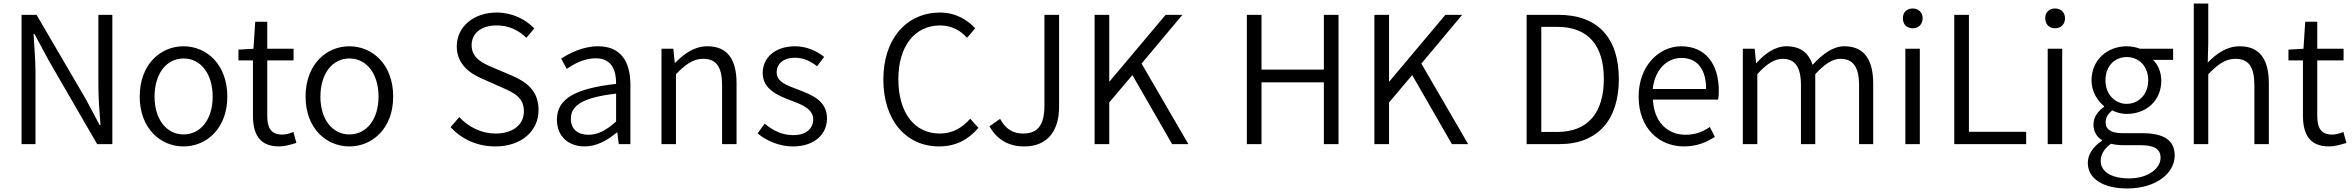

<svg xmlns="http://www.w3.org/2000/svg" viewBox="-20 -816 13318 1087"><path d="M102 0H181V-401C181 -476 174 -551 170 -624H175L255 -475L530 0H616V-732H537V-335C537 -261 543 -181 549 -108H544L464 -258L187 -732H102Z M1019 13C1151 13 1267 -91 1267 -269C1267 -450 1151 -554 1019 -554C887 -554 771 -450 771 -269C771 -91 887 13 1019 13ZM1019 -55C922 -55 855 -141 855 -269C855 -398 922 -485 1019 -485C1117 -485 1184 -398 1184 -269C1184 -141 1117 -55 1019 -55Z M1561 13C1591 13 1627 3 1658 -7L1641 -69C1623 -61 1598 -54 1578 -54C1513 -54 1493 -94 1493 -160V-474H1642V-540H1493V-693H1425L1415 -540L1330 -535V-474H1412V-163C1412 -57 1448 13 1561 13Z M1958 13C2090 13 2206 -91 2206 -269C2206 -450 2090 -554 1958 -554C1826 -554 1710 -450 1710 -269C1710 -91 1826 13 1958 13ZM1958 -55C1861 -55 1794 -141 1794 -269C1794 -398 1861 -485 1958 -485C2056 -485 2123 -398 2123 -269C2123 -141 2056 -55 1958 -55Z M2784 13C2935 13 3029 -77 3029 -192C3029 -302 2963 -351 2878 -388L2772 -433C2716 -457 2650 -485 2650 -560C2650 -629 2706 -672 2792 -672C2861 -672 2916 -645 2960 -602L3005 -655C2955 -707 2880 -745 2792 -745C2662 -745 2566 -665 2566 -554C2566 -447 2647 -397 2715 -368L2821 -321C2891 -290 2946 -265 2946 -185C2946 -111 2885 -60 2785 -60C2707 -60 2633 -96 2580 -153L2531 -96C2593 -29 2680 13 2784 13Z M3290 13C3358 13 3420 -22 3472 -66H3475L3483 0H3549V-335C3549 -465 3497 -554 3366 -554C3279 -554 3203 -514 3157 -484L3189 -426C3230 -455 3288 -486 3353 -486C3446 -486 3469 -414 3468 -341C3236 -315 3133 -257 3133 -139C3133 -41 3201 13 3290 13ZM3312 -53C3257 -53 3212 -79 3212 -144C3212 -218 3277 -264 3468 -286V-128C3413 -79 3366 -53 3312 -53Z M3725 0H3807V-396C3863 -453 3904 -483 3961 -483C4036 -483 4068 -437 4068 -333V0H4150V-343C4150 -481 4098 -554 3985 -554C3911 -554 3855 -513 3803 -461H3800L3792 -540H3725Z M4469 13C4594 13 4662 -59 4662 -145C4662 -248 4575 -279 4495 -310C4433 -333 4377 -353 4377 -407C4377 -451 4410 -489 4482 -489C4532 -489 4570 -468 4606 -441L4646 -494C4605 -527 4546 -554 4482 -554C4365 -554 4298 -487 4298 -403C4298 -311 4382 -276 4458 -247C4518 -225 4584 -199 4584 -141C4584 -91 4547 -51 4472 -51C4404 -51 4356 -78 4309 -116L4269 -61C4319 -19 4392 13 4469 13Z M5296 13C5391 13 5462 -25 5519 -92L5473 -144C5425 -90 5371 -60 5300 -60C5156 -60 5066 -179 5066 -368C5066 -556 5160 -672 5303 -672C5367 -672 5417 -644 5455 -602L5501 -656C5459 -702 5391 -745 5302 -745C5117 -745 4981 -601 4981 -366C4981 -130 5114 13 5296 13Z M5779 13C5919 13 5976 -86 5976 -211V-732H5893V-219C5893 -106 5854 -60 5772 -60C5717 -60 5675 -83 5642 -143L5582 -101C5624 -26 5689 13 5779 13Z M6177 0H6260V-236L6391 -391L6616 0H6708L6443 -456L6674 -732H6579L6262 -355H6260V-732H6177Z M7039 0H7122V-350H7475V0H7558V-732H7475V-422H7122V-732H7039Z M7761 0H7844V-236L7975 -391L8200 0H8292L8027 -456L8258 -732H8163L7846 -355H7844V-732H7761Z M8623 0H8807C9028 0 9145 -139 9145 -369C9145 -599 9028 -732 8803 -732H8623ZM8706 -69V-664H8796C8974 -664 9060 -556 9060 -369C9060 -182 8974 -69 8796 -69Z M9514 13C9588 13 9643 -12 9689 -41L9660 -97C9619 -69 9577 -53 9523 -53C9415 -53 9343 -132 9338 -252H9707C9710 -266 9711 -283 9711 -301C9711 -457 9633 -554 9498 -554C9374 -554 9257 -445 9257 -269C9257 -92 9371 13 9514 13ZM9337 -312C9348 -423 9419 -488 9499 -488C9587 -488 9639 -427 9639 -312Z M9847 0H9929V-396C9980 -454 10028 -483 10071 -483C10143 -483 10176 -437 10176 -333V0H10257V-396C10310 -454 10355 -483 10399 -483C10471 -483 10505 -437 10505 -333V0H10585V-343C10585 -481 10532 -554 10422 -554C10357 -554 10300 -511 10242 -449C10221 -513 10177 -554 10094 -554C10030 -554 9972 -513 9925 -460H9922L9914 -540H9847Z M10767 0H10849V-540H10767ZM10809 -656C10841 -656 10865 -678 10865 -713C10865 -746 10841 -768 10809 -768C10775 -768 10753 -746 10753 -713C10753 -678 10775 -656 10809 -656Z M11044 0H11451V-70H11127V-732H11044Z M11573 0H11655V-540H11573ZM11615 -656C11647 -656 11671 -678 11671 -713C11671 -746 11647 -768 11615 -768C11581 -768 11559 -746 11559 -713C11559 -678 11581 -656 11615 -656Z M12023 251C12187 251 12292 164 12292 65C12292 -23 12230 -62 12107 -62H11998C11924 -62 11901 -88 11901 -123C11901 -154 11918 -174 11938 -191C11963 -178 11994 -171 12020 -171C12130 -171 12216 -245 12216 -359C12216 -409 12197 -451 12169 -477H12283V-540H12096C12078 -547 12051 -554 12020 -554C11912 -554 11821 -478 11821 -361C11821 -296 11856 -244 11892 -215V-211C11864 -192 11832 -157 11832 -112C11832 -69 11852 -40 11880 -23V-19C11830 14 11800 59 11800 106C11800 198 11890 251 12023 251ZM12020 -228C11956 -228 11900 -280 11900 -361C11900 -444 11954 -493 12020 -493C12087 -493 12142 -444 12142 -361C12142 -280 12086 -228 12020 -228ZM12034 194C11932 194 11873 155 11873 95C11873 62 11890 27 11931 -2C11956 4 11982 6 12000 6H12099C12173 6 12212 25 12212 78C12212 136 12143 194 12034 194Z M12400 0H12482V-396C12538 -453 12579 -483 12636 -483C12711 -483 12743 -437 12743 -333V0H12825V-343C12825 -481 12773 -554 12660 -554C12586 -554 12530 -513 12479 -462L12482 -575V-796H12400Z M13167 13C13197 13 13233 3 13264 -7L13247 -69C13229 -61 13204 -54 13184 -54C13119 -54 13099 -94 13099 -160V-474H13248V-540H13099V-693H13031L13021 -540L12936 -535V-474H13018V-163C13018 -57 13054 13 13167 13Z"/></svg>

Font: Noto Sans CJK HK DemiLight
Style: Regular
Weight: 350
Designer: Ryoko NISHIZUKA 西塚涼子 (kana, bopomofo & ideographs); Paul D. Hunt (Latin, Greek & Cyrillic); Sandoll Communications 산돌커뮤니
Foundry: Adobe
Version: Version 2.004;hotconv 1.0.118;makeotfexe 2.5.65603